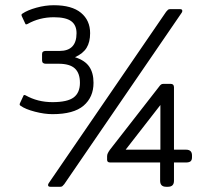

<svg xmlns="http://www.w3.org/2000/svg" viewBox="-20 -715 810 735"><path d="M59 -310Q56 -312 55.5 -313.5Q55 -315 56 -319L70 -349Q71 -353 78 -350Q124 -324 181 -324Q238 -324 262 -342Q286 -360 286 -398Q286 -435 266.5 -453Q247 -471 204 -471H155Q141 -471 141 -484V-508Q141 -520 155 -520H208Q273 -520 273 -588Q273 -619 252.5 -634Q232 -649 186 -649Q131 -649 85 -623Q78 -620 77 -624L63 -654Q62 -658 62.5 -659.5Q63 -661 66 -663Q85 -676 119 -685.5Q153 -695 186 -695Q255 -695 290 -666Q325 -637 325 -588Q325 -554 311.5 -532Q298 -510 267 -496Q305 -484 321.5 -460Q338 -436 338 -398Q338 -343 300 -310.5Q262 -278 181 -278Q150 -278 113.5 -287.5Q77 -297 59 -310ZM166 -13 616 -670Q620 -675 623 -677.5Q626 -680 631 -680H669Q676 -680 677.5 -676Q679 -672 676 -667L226 -10Q222 -5 219 -2.5Q216 0 211 0H173Q166 0 164.5 -4Q163 -8 166 -13ZM593 -23V-93H402Q390 -93 390 -103V-117Q390 -123 393 -129Q396 -135 401 -142L588 -382Q593 -389 596.5 -391.5Q600 -394 606 -394H633Q646 -394 646 -381V-142H692Q715 -142 715 -120V-113Q715 -102 709.5 -97.5Q704 -93 692 -93H646V-23Q646 0 623 0H616Q593 0 593 -23ZM594 -142V-313L461 -142Z"/></svg>

Font: Mitr ExtraLight
Style: Regular
Weight: 275
Designer: Thanarat Vachiruckul
Foundry: Cadson Demak Co.,Ltd.
Version: Version 1.001